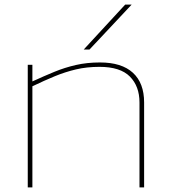

<svg xmlns="http://www.w3.org/2000/svg" viewBox="-20 -810 743 830"><path d="M100 0V-530H120V-458Q170 -481 215 -499.5Q260 -518 308 -529Q356 -540 412 -540Q506 -540 554.5 -495.5Q603 -451 603 -367V0H583V-367Q583 -437 541.5 -479Q500 -521 410 -521Q355 -521 308.5 -510Q262 -499 217 -480.5Q172 -462 120 -437V0ZM342 -596 521 -790H549L367 -596Z"/></svg>

Font: Georama Extended Thin
Style: Regular
Weight: 100
Width: 7
Designer: Jean-Baptiste Levee
Foundry: Production Type
Version: Version 1.000